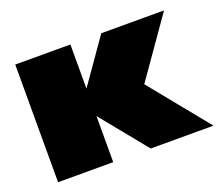

<svg xmlns="http://www.w3.org/2000/svg" viewBox="-87 -608 858 736"><g transform="rotate(-20 342.0 -240.0)"><path d="M35 -480H260V-300L386 -480H642L474 -240L669 0H413L260 -188V0H35Z"/></g></svg>

Font: Prompt Black
Style: Regular
Weight: 900
Designer: Katatrad Team
Foundry: CadsonDemak
Version: Version 1.001